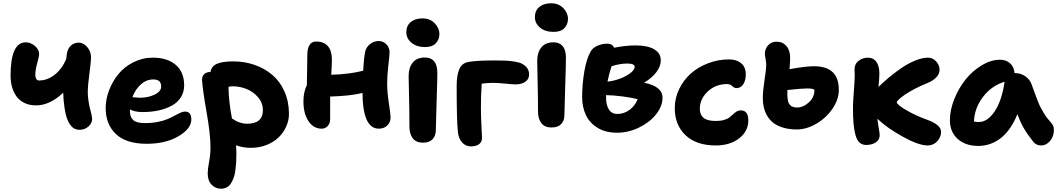

<svg xmlns="http://www.w3.org/2000/svg" viewBox="-20 -837 6503 1179"><path d="M201.2 -189.9Q161.6 -189.9 131.1 -204.3Q100.6 -218.8 82 -244.1Q63.5 -269.5 54.2 -301.8Q44.9 -334 44.9 -372.1Q44.9 -577.1 138.2 -577.1Q168 -577.1 194.1 -555.2Q220.2 -533.2 220.2 -504.9Q220.2 -490.2 208.5 -449Q196.8 -407.7 196.8 -375Q196.8 -361.8 202.6 -352.3Q208.5 -342.8 219.2 -342.8Q270 -342.8 314.7 -377.2Q359.4 -411.6 386.2 -473.1Q387.2 -478.5 390.1 -502.9Q394.5 -537.6 414.8 -556.4Q435.1 -575.2 462.9 -575.2Q492.2 -575.2 515.6 -548.1Q539.1 -521 539.1 -482.9Q539.1 -462.9 529.1 -385.7Q519 -308.6 519 -277.8Q519 -264.6 519.5 -252.4Q520 -240.2 522 -227.8Q523.9 -215.3 524.9 -207.5Q525.9 -199.7 528.8 -186.5Q531.7 -173.3 532.7 -169.7Q533.7 -166 537.4 -151.9Q541 -137.7 541 -137.2Q541.5 -132.8 543.7 -122.1Q545.9 -111.3 545.9 -106.9Q545.9 -81.1 523.4 -60.5Q501 -40 469.2 -40Q441.4 -40 424.3 -55.9Q407.2 -71.8 395 -100.1Q383.8 -126 376.5 -173.6Q369.1 -221.2 368.2 -268.1Q286.6 -189.9 201.2 -189.9Z M880.9 45.9Q754.9 45.9 691.9 -13.7Q628.9 -73.2 628.9 -173.8Q628.9 -228 649.9 -283Q670.9 -337.9 707.3 -382.3Q743.7 -426.8 799.3 -454.8Q855 -482.9 918.9 -482.9Q1006.8 -482.9 1058.8 -439Q1110.8 -395 1110.8 -313Q1110.8 -272 1090.8 -240Q1070.8 -208 1035.4 -188.5Q1000 -168.9 954.3 -158.9Q908.7 -148.9 855 -148.9Q809.1 -148.9 777.8 -165V-153.8Q777.8 -117.2 798.8 -99.1Q819.8 -81.1 869.6 -81.1Q912.6 -81.1 949.2 -88.4Q985.8 -95.7 1009.3 -106Q1032.7 -116.2 1051.8 -126.7Q1070.8 -137.2 1086.9 -144.5Q1103 -151.9 1116.7 -151.9Q1154.8 -151.9 1154.8 -103Q1154.8 -46.9 1076.2 -0.5Q997.6 45.9 880.9 45.9ZM920.9 -349.1Q878.9 -349.1 845 -318.8Q811 -288.6 793 -240.2Q835.4 -236.8 838.9 -236.8Q890.1 -236.8 929.9 -256.3Q969.7 -275.9 969.7 -305.2Q969.7 -327.1 958.3 -338.1Q946.8 -349.1 920.9 -349.1Z M1520.5 70.8Q1472.7 70.8 1429.7 55.2Q1431.6 89.4 1431.6 106.9Q1431.6 136.2 1430.2 159.9Q1428.7 183.6 1425.3 209.5Q1421.9 235.4 1415 254.4Q1408.2 273.4 1397.9 289.3Q1387.7 305.2 1372.1 313.5Q1356.4 321.8 1336.4 321.8Q1304.2 321.8 1279.8 297.6Q1255.4 273.4 1255.4 228Q1255.4 202.1 1263.9 156.7Q1272.5 111.3 1272.5 68.8Q1272.5 -12.7 1248.5 -148.4Q1224.6 -284.2 1220.7 -345.2Q1219.7 -367.7 1233.6 -381.3Q1247.6 -395 1271.5 -395H1272.5Q1278.3 -430.7 1312.3 -445.3Q1346.2 -460 1412.6 -460Q1482.9 -460 1544.7 -438.2Q1606.4 -416.5 1653.3 -376.2Q1700.2 -335.9 1727.3 -274.2Q1754.4 -212.4 1754.4 -137.2Q1754.4 -98.1 1738 -61Q1721.7 -23.9 1692.1 5.4Q1662.6 34.7 1617.9 52.7Q1573.2 70.8 1520.5 70.8ZM1383.3 -301.8Q1383.3 -222.2 1404.3 -109.9Q1419.9 -99.6 1429.4 -94.2Q1439 -88.9 1457.8 -83Q1476.6 -77.1 1496.6 -77.1Q1594.2 -77.1 1594.2 -160.2Q1594.2 -205.1 1564.9 -239.5Q1535.6 -273.9 1493.9 -290.5Q1452.1 -307.1 1408.7 -307.1Q1396.5 -307.1 1383.3 -304.2Z M1955.1 -46.9Q1905.3 -46.9 1874.3 -92.8Q1843.3 -138.7 1843.3 -214.8Q1843.3 -272.9 1864.3 -314Q1864.3 -324.7 1865.7 -396.7Q1867.2 -468.8 1867.2 -502Q1867.2 -537.6 1880.1 -559.8Q1893.1 -582 1921.4 -582Q1969.2 -582 1993.7 -553.2Q2018.1 -524.4 2018.1 -471.2Q2018.1 -446.3 2014.2 -377.9Q2128.4 -381.3 2210 -402.8Q2213.9 -475.1 2222.2 -518.1Q2228 -546.9 2251.7 -565.9Q2275.4 -585 2305.2 -585Q2333.5 -585 2352.8 -564.7Q2372.1 -544.4 2372.1 -517.1Q2372.1 -498 2364.7 -435.5Q2357.4 -373 2357.4 -326.2Q2357.4 -270.5 2367.9 -203.1Q2378.4 -135.7 2378.4 -115.2Q2378.4 -86.4 2358.4 -66.7Q2338.4 -46.9 2306.2 -46.9Q2278.8 -46.9 2259 -63.7Q2239.3 -80.6 2227.8 -111.3Q2216.3 -142.1 2211.2 -180.4Q2206.1 -218.8 2206.1 -266.1Q2129.9 -247.6 2007.3 -244.1V-106Q2007.3 -80.1 1992.7 -63.5Q1978 -46.9 1955.1 -46.9Z M2589.4 -547.9Q2539.1 -547.9 2507.1 -574.2Q2475.1 -600.6 2475.1 -639.2Q2475.1 -679.2 2502.4 -701.7Q2529.8 -724.1 2574.2 -724.1Q2620.6 -724.1 2649.4 -694.1Q2678.2 -664.1 2678.2 -627.9Q2678.2 -594.7 2656.2 -571.3Q2634.3 -547.9 2589.4 -547.9ZM2577.1 39.1Q2535.2 39.1 2514.6 12Q2494.1 -15.1 2494.1 -60.1Q2494.1 -156.2 2491.7 -247.1Q2489.3 -337.9 2489.3 -371.1Q2489.3 -420.9 2514.2 -452.4Q2539.1 -483.9 2589.4 -483.9Q2664.1 -483.9 2665.5 -392.1Q2666 -356.4 2661.1 -213.6Q2656.2 -70.8 2656.2 -38.1Q2656.2 -3.4 2636.5 17.8Q2616.7 39.1 2577.1 39.1Z M2872.1 62Q2838.9 62 2817.4 37.4Q2795.9 12.7 2792 -24.9Q2784.2 -92.3 2784.2 -308.1Q2784.2 -375.5 2800.5 -412.8Q2816.9 -450.2 2857.9 -457Q2910.6 -465.8 3015.1 -465.8Q3056.2 -465.8 3081.8 -464.8Q3107.4 -463.9 3138.9 -459Q3170.4 -454.1 3187 -444.8Q3229 -421.4 3229 -379.9Q3229 -350.1 3205.1 -334.5Q3181.2 -318.8 3147 -318.8Q3128.4 -318.8 3083 -323.5Q3037.6 -328.1 3004.9 -328.1Q2971.2 -328.1 2938 -323.2Q2933.1 -251.5 2933.1 -173.8Q2933.1 -126.5 2936.5 -62.5Q2939.9 1.5 2939.9 9.8Q2939.9 35.6 2921.1 48.8Q2902.3 62 2872.1 62Z M3378.9 -641.1Q3328.6 -641.1 3296.6 -667.2Q3264.6 -693.4 3264.6 -731.9Q3264.6 -772 3292 -794.4Q3319.3 -816.9 3363.8 -816.9Q3410.2 -816.9 3439 -787.1Q3467.8 -757.3 3467.8 -721.2Q3467.8 -688 3445.8 -664.6Q3423.8 -641.1 3378.9 -641.1ZM3366.7 -54.2Q3324.2 -54.2 3304 -81.1Q3283.7 -107.9 3283.7 -152.8Q3283.7 -249.5 3281.2 -340.1Q3278.8 -430.7 3278.8 -463.9Q3278.8 -513.7 3303.7 -545.4Q3328.6 -577.1 3378.9 -577.1Q3415 -577.1 3434.8 -554.2Q3454.6 -531.2 3455.1 -484.9Q3455.6 -449.2 3450.7 -306.4Q3445.8 -163.6 3445.8 -130.9Q3445.8 -96.2 3426 -75.2Q3406.2 -54.2 3366.7 -54.2Z M3554.7 -242.2Q3554.7 -318.4 3568.1 -398.2Q3581.5 -478 3608.4 -522.9Q3620.1 -543.5 3648.9 -556.2Q3677.7 -568.8 3709.5 -568.8Q3740.2 -568.8 3751.5 -543.9Q3820.8 -558.1 3883.8 -558.1Q3956.1 -558.1 3996.8 -534.4Q4037.6 -510.7 4037.6 -466.8Q4037.6 -429.7 4010.5 -394Q3983.4 -358.4 3935.5 -329.1Q4048.3 -306.6 4048.3 -236.8Q4048.3 -184.6 4008.5 -134.8Q3968.8 -85 3903.6 -53.5Q3838.4 -22 3768.6 -22Q3698.7 -22 3649.7 -52Q3600.6 -82 3577.6 -130.9Q3554.7 -179.7 3554.7 -242.2ZM3832.5 -446.8Q3786.1 -446.8 3735.4 -430.2Q3719.2 -380.9 3710.4 -335.9Q3748 -339.4 3787.4 -354.2Q3826.7 -369.1 3852.1 -389.2Q3877.4 -409.2 3877.4 -425.8Q3877.4 -446.8 3832.5 -446.8ZM3701.7 -234.9Q3701.7 -191.9 3719 -164.6Q3736.3 -137.2 3771.5 -137.2Q3812 -137.2 3846.2 -162.6Q3880.4 -188 3895.5 -228Q3860.4 -237.3 3802 -244.9Q3743.7 -252.4 3701.7 -252.9Z M4375.5 56.2Q4255.9 56.2 4189.7 -6.6Q4123.5 -69.3 4123.5 -172.9Q4123.5 -234.4 4150.4 -290Q4177.2 -345.7 4222.2 -385.5Q4267.1 -425.3 4328.6 -448.7Q4390.1 -472.2 4456.5 -472.2Q4503.4 -472.2 4531.5 -448.5Q4559.6 -424.8 4559.6 -380.9Q4559.6 -343.8 4544.2 -319.8Q4528.8 -295.9 4502.4 -295.9Q4488.8 -295.9 4476.3 -308.3Q4463.9 -320.8 4445.3 -320.8Q4374.5 -320.8 4325.9 -275.1Q4277.3 -229.5 4277.3 -168Q4277.3 -133.3 4299.8 -113.8Q4322.3 -94.2 4376.5 -94.2Q4405.3 -94.2 4427 -100.8Q4448.7 -107.4 4460.9 -117.2Q4473.1 -127 4482.9 -136.5Q4492.7 -146 4503.9 -152.6Q4515.1 -159.2 4528.3 -159.2Q4575.2 -159.2 4575.2 -98.1Q4575.2 -31.2 4518.8 12.5Q4462.4 56.2 4375.5 56.2Z M4873 -42Q4826.7 -42 4790.3 -52.7Q4753.9 -63.5 4730.5 -81.3Q4707 -99.1 4691.9 -124.5Q4676.8 -149.9 4670.4 -177.2Q4664.1 -204.6 4664.1 -235.8Q4664.1 -275.9 4674.6 -345Q4685.1 -414.1 4685.1 -437Q4685.1 -454.1 4680.9 -476.3Q4676.8 -498.5 4676.8 -505.9Q4676.8 -537.1 4696.8 -559.1Q4716.8 -581.1 4749 -581.1Q4786.1 -581.1 4809.1 -554.2Q4832 -527.3 4832 -481Q4832 -460 4828.1 -412.1Q4926.3 -430.2 4979 -430.2Q5130.9 -430.2 5130.9 -285.2Q5130.9 -225.6 5091.3 -168.5Q5051.8 -111.3 4991.7 -76.7Q4931.6 -42 4873 -42ZM4814.9 -272.9Q4814.9 -261.2 4814.9 -256.8Q4814.9 -252.4 4815.4 -241.9Q4815.9 -231.4 4816.9 -226.8Q4817.9 -222.2 4819.8 -213.6Q4821.8 -205.1 4824.7 -201.2Q4827.6 -197.3 4832 -191.7Q4836.4 -186 4842.3 -183.3Q4848.1 -180.7 4856.2 -178.7Q4864.3 -176.8 4874 -176.8Q4912.6 -176.8 4946.8 -208.3Q4981 -239.7 4981 -282.2Q4981 -293.9 4936 -293.9Q4905.3 -293.9 4814.9 -284.2Z M5299.8 53.2Q5274.4 53.2 5257.8 38.1Q5241.2 22.9 5232.7 -9.8Q5224.1 -42.5 5220.9 -82.3Q5217.8 -122.1 5217.8 -182.1Q5217.8 -206.1 5223.1 -275.6Q5228.5 -345.2 5228.5 -376Q5228.5 -381.3 5228 -393.6Q5227.5 -405.8 5227.5 -412.1Q5227.5 -445.3 5252.9 -464.1Q5278.3 -482.9 5308.6 -482.9Q5343.8 -482.9 5361.8 -456.8Q5379.9 -430.7 5379.9 -387.2Q5379.9 -356 5374.5 -303.2Q5400.9 -329.6 5434.6 -357.9Q5468.3 -386.2 5510.3 -415.8Q5552.2 -445.3 5597.2 -464.1Q5642.1 -482.9 5677.7 -482.9Q5708 -482.9 5728.8 -459.7Q5749.5 -436.5 5749.5 -409.2Q5749.5 -382.3 5728.5 -361.1Q5707.5 -339.8 5672.9 -326.2Q5632.8 -310.1 5596.7 -291Q5560.5 -272 5537.4 -256.1Q5514.2 -240.2 5500.5 -227.5Q5486.8 -214.8 5486.8 -209Q5486.8 -194.8 5546.1 -160.2Q5605.5 -125.5 5682.6 -98.1Q5715.3 -85.9 5737.1 -67.9Q5758.8 -49.8 5758.8 -26.9Q5758.8 4.9 5735.1 30.5Q5711.4 56.2 5676.8 56.2Q5620.1 56.2 5522.5 1.7Q5424.8 -52.7 5367.7 -107.9Q5370.1 -84 5376 -51.3Q5381.8 -18.6 5381.8 -6.8Q5381.8 22 5357.4 37.6Q5333 53.2 5299.8 53.2Z M5986.8 59.1Q5908.7 59.1 5860.8 16.1Q5813 -26.9 5813 -98.1Q5813 -161.1 5839.8 -228.3Q5866.7 -295.4 5908.9 -348.4Q5951.2 -401.4 6008.3 -435.8Q6065.4 -470.2 6121.6 -470.2Q6157.7 -470.2 6182.4 -448.5Q6207 -426.8 6210 -388.2H6211.9Q6249 -388.2 6277.1 -367.9Q6305.2 -347.7 6315.9 -315.9Q6318.8 -307.1 6329.3 -278.3Q6339.8 -249.5 6343.3 -240.7Q6346.7 -231.9 6355.7 -209Q6364.7 -186 6371.3 -174.8Q6377.9 -163.6 6388.4 -145Q6398.9 -126.5 6411.1 -111.1Q6423.3 -95.7 6438 -79.1Q6450.7 -64.9 6451.4 -41.5Q6452.1 -18.1 6443.4 3.4Q6434.6 24.9 6415.5 40.5Q6396.5 56.2 6373.5 56.2Q6343.3 56.2 6325.7 34.2Q6291 -8.8 6268.6 -46.9Q6246.1 -85 6227.5 -136.2Q6206.1 -83 6178 -44.4Q6149.9 -5.9 6118.4 16.4Q6086.9 38.6 6054.4 48.8Q6022 59.1 5986.8 59.1ZM5991.7 -87.9Q6043.9 -87.9 6087.9 -153.1Q6131.8 -218.3 6148.9 -335Q6067.9 -310.5 6015.6 -241.2Q5963.4 -171.9 5960.9 -90.8Q5974.1 -87.9 5991.7 -87.9Z"/></svg>

Font: Shantell Sans Bouncy
Style: Bold
Weight: 700
Designer: Stephen Nixon, Anya Danilova, Shantell Martin
Foundry: Arrow Type
Version: Version 1.006;[9816181b4]